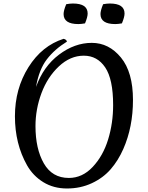

<svg xmlns="http://www.w3.org/2000/svg" viewBox="-20 -1048 842 1093"><path d="M182 -330Q182 -201 229.5 -118Q277 -35 372 -35Q449 -35 508 -98Q567 -161 595.5 -254Q624 -347 624 -450Q624 -597 579 -664Q534 -731 457 -731Q380 -731 315 -670Q250 -609 216 -517.5Q182 -426 182 -330ZM134 -107Q65 -229 65 -386Q65 -543 142 -665.5Q219 -788 342 -827Q359 -823 361 -811Q291 -768 246.5 -710Q202 -652 185 -553Q227 -670 316 -737Q405 -804 502.5 -804Q600 -804 668.5 -720.5Q737 -637 737 -479Q737 -325 682 -200Q653 -134 610 -84.5Q567 -35 502.5 -5Q438 25 361.5 25Q285 25 226.5 -11Q168 -47 134 -107ZM426 -911Q342 -911 342 -968Q342 -988 357 -1024Q379 -1028 395 -1028Q479 -1028 479 -971Q479 -951 464 -915Q442 -911 426 -911ZM636 -911Q552 -911 552 -968Q552 -988 567 -1024Q589 -1028 605 -1028Q689 -1028 689 -971Q689 -951 674 -915Q652 -911 636 -911Z"/></svg>

Font: Merienda
Style: Regular
Weight: 400
Designer: Eduardo Rodriguez Tunni
Foundry: Eduardo Rodriguez Tunni
Version: Version 1.001